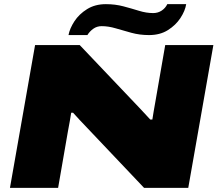

<svg xmlns="http://www.w3.org/2000/svg" viewBox="-20 -905 1048 925"><path d="M28 0 149 -688H364L652 -385Q657 -380 666 -370Q675 -360 685.5 -349Q696 -338 704 -329H714Q716 -343 720 -366.5Q724 -390 728 -412L776 -688H1008L887 0H674L399 -290Q382 -308 362.5 -328.5Q343 -349 332 -362H323Q321 -348 316.5 -322.5Q312 -297 307 -271L260 0ZM310 -736Q316 -768 338.5 -802.5Q361 -837 399.5 -861Q438 -885 490 -885Q535 -885 574.5 -874.5Q614 -864 649.5 -853Q685 -842 718 -842Q741 -842 759 -854Q777 -866 786 -885H877Q872 -853 849.5 -818.5Q827 -784 789 -760Q751 -736 698 -736Q653 -736 613 -747Q573 -758 537.5 -768.5Q502 -779 470 -779Q447 -779 429.5 -766.5Q412 -754 401 -736Z"/></svg>

Font: Archivo Expanded Black
Style: Italic
Weight: 900
Width: 7
Italic angle: -10°
Designer: Hector Gatti
Foundry: Omnibus-Type
Version: Version 2.001